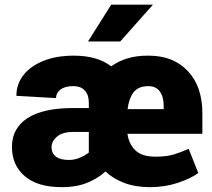

<svg xmlns="http://www.w3.org/2000/svg" viewBox="-20 -770 885 800"><path d="M604.5 9.8Q544.9 9.8 498.3 -7.6Q451.7 -24.9 419.4 -55.7Q392.6 -29.8 347.2 -10Q301.8 9.8 236.8 9.8Q136.7 9.8 83.3 -35.9Q29.8 -81.5 29.8 -158.2Q29.8 -235.4 94.2 -277.6Q158.7 -319.8 283.7 -319.8H350.1V-342.3Q350.1 -374.5 333.5 -392.8Q316.9 -411.1 285.2 -411.1Q250 -411.1 231.7 -396.7Q213.4 -382.3 213.4 -361.3L48.3 -370.6Q48.3 -419.4 77.6 -457Q106.9 -494.6 160.9 -516.4Q214.8 -538.1 287.6 -538.1Q385.7 -538.1 443.4 -493.7Q472.7 -515.1 511.7 -526.9Q550.8 -538.6 599.1 -538.1Q702.6 -538.1 762.9 -473.6Q823.2 -409.2 823.2 -298.8V-212.4H511.2Q516.6 -170.4 543.9 -143.8Q571.3 -117.2 627.4 -117.2Q674.8 -117.2 705.3 -126.7Q735.8 -136.2 766.1 -149.9L806.2 -49.3Q775.9 -26.4 721.4 -8.3Q667 9.8 604.5 9.8ZM599.1 -411.1Q555.7 -411.1 536.1 -384.8Q516.6 -358.4 511.7 -315.4H662.1V-328.1Q662.1 -367.2 645.8 -389.2Q629.4 -411.1 599.1 -411.1ZM268.1 -103.5Q289.6 -103.5 311.8 -112.5Q334 -121.6 350.1 -134.3V-218.8V-220.2H284.7Q240.2 -220.2 217.5 -200.7Q194.8 -181.2 194.8 -156.2Q194.8 -131.8 212.6 -117.7Q230.5 -103.5 268.1 -103.5ZM346.7 -597.2 443.4 -750.5H617.2L481 -597.2Z"/></svg>

Font: Vazirmatn UI FD Black
Style: Regular
Weight: 900
Designer: Saber Rastikerdar
Foundry: Saber Rastikerdar
Version: Version 33.003